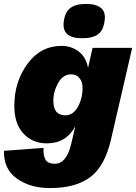

<svg xmlns="http://www.w3.org/2000/svg" viewBox="-46 -744 694 979"><path d="M373 -549Q268 -549 279 -633Q285 -682 312.5 -703Q340 -724 392 -724Q443 -724 468 -704Q493 -684 488 -643Q482 -590 454.5 -569.5Q427 -549 373 -549ZM426 -500H628L520 -33Q489 103 414.5 159Q340 215 209 215Q108 215 40 166.5Q-28 118 -26 25L176 10Q174 51 186.5 71Q199 91 234 91Q293 91 317 -10L338 -100Q291 -13 193 -13Q120 -13 73.5 -63Q27 -113 27 -204Q27 -327 94 -418.5Q161 -510 268 -510Q317 -510 354.5 -482Q392 -454 403 -398ZM287 -156Q327 -156 351 -199Q375 -242 375 -296Q375 -327 359 -346Q343 -365 317 -365Q275 -365 250.5 -321Q226 -277 226 -230Q226 -156 287 -156Z"/></svg>

Font: Elaine Sans ExtraBold
Style: Italic
Weight: 800
Italic angle: -13°
Designer: Wei Huang
Foundry: Wei Huang
Version: Version 2.001;December 24, 2019;FontCreator 12.0.0.2547 64-b